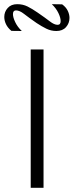

<svg xmlns="http://www.w3.org/2000/svg" viewBox="-71 -896 351 916"><path d="M75.5 0V-660H136.7V0ZM-16.6 -748.7Q-34.4 -763.5 -42.5 -780.8Q-50.6 -798.1 -50.6 -815Q-50.6 -839.8 -34.2 -857.9Q-17.9 -876.1 11.2 -876.1Q38 -876.1 60.2 -865.1Q82.4 -854.1 108.6 -835.9Q145.7 -810.4 166.8 -794Q187.8 -777.6 203.8 -777.6Q218.4 -777.6 218.4 -795.3Q218.4 -811.6 207.5 -834.1Q196.6 -856.7 176.1 -876.1L225.5 -875.3Q243.7 -862.1 252.1 -844.8Q260.5 -827.5 260.5 -810.5Q260.5 -785.4 244.1 -766.8Q227.7 -748.1 197.8 -748.1Q172.8 -748.1 150.4 -759Q128.1 -769.9 103.8 -786Q64.7 -813.2 43.5 -829.8Q22.3 -846.4 5.3 -846.4Q-9.2 -846.4 -9.2 -828.7Q-9.2 -813.3 1.6 -790.4Q12.4 -767.5 33 -748.1Z"/></svg>

Font: Panamera Thin
Style: Regular
Weight: 100
Designer: Bastien Sozeau
Foundry: NBR — Bastien Sozeau
Version: Version 3.003;gftools[0.9.33]